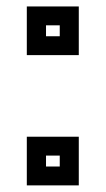

<svg xmlns="http://www.w3.org/2000/svg" viewBox="-20 -560 319 580"><path d="M61 -393.5V-540.5H218V-393.5ZM119 -450.5H160.5V-483.5H119ZM61 0V-147H218V0ZM119 -57H160.5V-90H119Z"/></svg>

Font: Tourney Condensed SemiBold
Style: Regular
Weight: 600
Width: 3
Designer: Tyler Finck
Foundry: Etcetera Type Co
Version: Version 1.010; ttfautohint (v1.8.3)